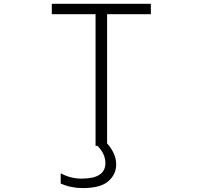

<svg xmlns="http://www.w3.org/2000/svg" viewBox="-20 -751 1040 990"><path d="M406.2 218.8Q345.7 218.8 293 195.3V142.6Q345.7 170.9 402.3 169.9Q523.4 169.9 523.4 89.8Q523.4 42 482.4 1H472.7V-677.7H247.1V-731.4H757.8V-677.7H532.2V-11.7Q579.1 41 579.1 97.7Q579.1 147.5 539.1 183.1Q499 218.8 406.2 218.8Z"/></svg>

Font: Gen Shin Gothic Monospace Light
Style: Regular
Weight: 300
Designer: [Source Han Sans]
Ryoko NISHIZUKA  (kana & ideographs); Paul D. Hunt (Latin, Greek & Cyrillic); Wenlong ZHANG  (bopomofo
Version: Version 1.002.20150607